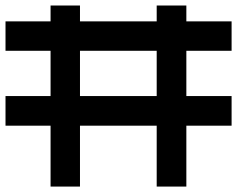

<svg xmlns="http://www.w3.org/2000/svg" viewBox="-67 -687 872 707"><path d="M510 0V-224.2H227.5V0H119.2V-224.2H-46.7V-333.3H119.2V-500H-46.7V-608.3H119.2V-666.7H227.5V-608.3H510V-666.7H619.2V-608.3H785.8V-500H619.2V-333.3H785.8V-224.2H619.2V0ZM227.5 -333.3H510V-500H227.5Z"/></svg>

Font: 0xA000
Style: Bold
Weight: 700
Version: Version 0.1